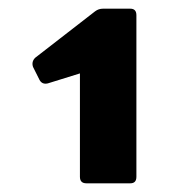

<svg xmlns="http://www.w3.org/2000/svg" viewBox="-20 -754 450 442"><path d="M179 -332Q164 -332 164 -347V-585L90 -562Q77 -559 71 -570L56 -600Q52 -612 61 -621L199 -728Q207 -734 217 -734H280Q294 -734 294 -719V-347Q294 -332 280 -332Z"/></svg>

Font: YamahaIndonesia935. App XBold
Style: Regular
Weight: 800
Designer: Dalton Maag Ltd
Foundry: Dalton Maag Ltd
Version: Version 1.002; January 01, 2024; Regular/Italic